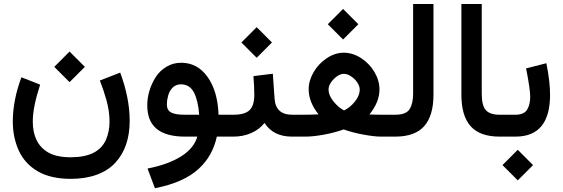

<svg xmlns="http://www.w3.org/2000/svg" viewBox="-20 -698 2875 981"><path d="M257.3 -356.4 335.4 -434.6 413.6 -356.4 335.4 -278.3ZM341.8 105.5Q482.9 105.5 522 14.6Q539.6 -27.3 539.6 -75.7Q539.6 -131.8 523.4 -188Q508.3 -241.2 490.2 -286.6L594.2 -327.1Q642.6 -196.3 642.6 -80.6Q642.6 -13.2 624 40.8Q605.5 94.7 568.8 134Q532.2 173.3 474.6 194.6Q417 215.8 341.8 215.8Q239.7 215.8 173.6 177.7Q107.4 139.6 75.7 70.8Q45.4 3.4 45.4 -76.7Q45.4 -185.1 89.4 -303.2L185.1 -265.6Q147.5 -150.9 147.5 -77.6Q147.5 34.7 225.6 80.6Q268.1 105.5 341.8 105.5Z M905.8 -377.4Q988.8 -377.4 1040.5 -304.9Q1092.3 -232.4 1096.7 -111.8H1146V0H1087.9Q1077.1 49.3 1054.4 90.1Q1031.7 130.9 994.4 165.3Q957 199.7 900.9 224.6Q844.7 249.5 771.5 263.7L733.9 163.1Q838.9 142.6 904.8 101.3Q970.7 60.1 988.3 0H924.8Q828.6 0 780.5 -39.6Q732.4 -79.1 732.4 -160.6Q732.4 -197.8 743.9 -235.4Q755.4 -272.9 776.1 -304.9Q796.9 -336.9 830.8 -357.2Q864.7 -377.4 905.8 -377.4ZM921.9 -111.8H997.6Q992.7 -182.6 971.2 -225.1Q949.2 -267.1 904.8 -267.1Q878.9 -267.1 862.3 -250.7Q845.7 -234.4 838.9 -208.5Q832.5 -185.1 832.5 -165Q832.5 -135.3 854 -123.5Q875.5 -111.8 921.9 -111.8Z M1274.9 -309.1 1374 -321.3 1382.8 -195.8Q1387.7 -111.8 1472.7 -111.8H1482.9V0H1471.7Q1376.5 0 1331.5 -69.8Q1304.2 -35.6 1262.7 -17.8Q1221.2 0 1173.3 0H1126.5V-111.8H1173.3Q1231 -111.8 1255.1 -135.3Q1279.3 -158.7 1279.3 -212.9Q1279.3 -253.9 1274.9 -309.1ZM1213.4 -481 1291.5 -559.1 1369.6 -481 1291.5 -402.8Z M1654.8 -574.2 1732.9 -652.3 1811 -574.2 1732.9 -496.1ZM1918.9 -240.7Q1918.9 -176.8 1867.7 -113.3Q1895 -111.8 1933.1 -111.8H1980.5V0H1925.8Q1893.6 0 1839.4 -9.8Q1784.7 -19.5 1735.8 -36.6Q1688 -19.5 1630.9 -9.3Q1578.1 0 1540.5 0H1463.4V-111.8H1533.7Q1575.7 -111.8 1607.4 -113.8Q1557.1 -176.8 1557.1 -241.7Q1557.1 -286.1 1582.5 -329.6Q1607.9 -373 1649.9 -400.9Q1691.9 -428.7 1736.3 -428.7Q1782.2 -428.7 1825 -401.1Q1867.7 -373.5 1893.3 -329.8Q1918.9 -286.1 1918.9 -240.7ZM1736.8 -320.8Q1711.9 -320.8 1685.3 -294.2Q1658.7 -267.6 1658.7 -239.7Q1658.7 -211.4 1683.8 -179.9Q1709 -148.4 1737.8 -133.8Q1768.1 -147.9 1793 -178.7Q1817.9 -209 1817.9 -240.7Q1817.9 -258.3 1805.2 -277.1Q1792.5 -295.9 1772.9 -308.6Q1754.4 -320.8 1736.8 -320.8Z M1960.9 0V-111.8H2000Q2055.7 -111.8 2073.2 -141.1Q2090.8 -169.9 2090.8 -219.2V-677.7H2194.8V-214.4Q2194.8 -106.9 2147.5 -53.5Q2100.1 0 1999.5 0Z M2337.4 -214.8V-677.7H2441.4V-219.7Q2441.4 -158.2 2462.4 -135.3Q2482.9 -111.8 2532.7 -111.8H2544.9V0H2532.7Q2432.6 0 2385 -52.7Q2337.4 -105.5 2337.4 -214.8Z M2613.8 0H2524.9V-111.8H2613.8Q2657.2 -111.8 2673.3 -137.7Q2689 -163.6 2689 -203.6Q2689 -242.7 2668 -348.6L2771.5 -375Q2790.5 -282.7 2790.5 -213.9Q2790.5 0 2613.8 0ZM2547.4 145.5 2625.5 67.4 2703.6 145.5 2625.5 223.6Z"/></svg>

Font: Vazirmatn UI FD NL Medium
Style: Regular
Weight: 500
Designer: Saber Rastikerdar
Foundry: Saber Rastikerdar
Version: Version 33.003